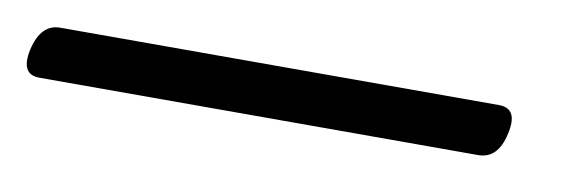

<svg xmlns="http://www.w3.org/2000/svg" viewBox="-58 15 561 187"><g transform="rotate(10 222.5 108.0)"><path d="M-32.5 107.5Q-26.5 81.5 -7.5 81.5H426.5Q446 81.5 440 107.5Q434.5 133 415 133H-19Q-38 133 -32.5 107.5Z"/></g></svg>

Font: Fraunces 9pt SuperSoft Light
Style: Italic
Weight: 300
Italic angle: -16°
Version: Version 1.000;[b76b70a41]